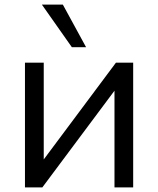

<svg xmlns="http://www.w3.org/2000/svg" viewBox="-20 -810 685 830"><path d="M87.9 -539.1H169.1V-82.2H140.3L481.2 -539.1H555.7V0H474.9V-456.9H504L163.1 0H87.9ZM161 -790.2H251.6L352.1 -606H290.6Z"/></svg>

Font: Min Sans VF VF
Style: Regular
Weight: 400
Designer: Jinseong-Kim, NotoSansCJK, Nunito
Foundry: Jinseong-Kim
Version: Version 1.420;Glyphs 3.1.2 (3151)